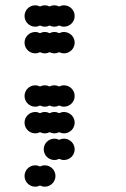

<svg xmlns="http://www.w3.org/2000/svg" viewBox="-20 -500 472 720"><path d="M72 160C72 182 90 200 112 200C118.5 200 124.6 198.4 130 195.7C135.4 198.4 141.5 200 148 200C170 200 188 182 188 160C188 138 170 120 148 120C141.5 120 135.4 121.6 130 124.3C124.6 121.6 118.5 120 112 120C90 120 72 138 72 160ZM144 60C144 82 162 100 184 100C190.5 100 196.6 98.4 202 95.7C207.4 98.4 213.5 100 220 100C242 100 260 82 260 60C260 38 242 20 220 20C213.5 20 207.4 21.6 202 24.3C196.6 21.6 190.5 20 184 20C162 20 144 38 144 60ZM72 -40C72 -18 90 0 112 0C118.5 0 124.6 -1.6 130 -4.3C135.4 -1.6 141.5 0 148 0C154.5 0 160.6 -1.6 166 -4.3C171.4 -1.6 177.5 0 184 0C190.5 0 196.6 -1.6 202 -4.3C207.4 -1.6 213.5 0 220 0C242 0 260 -18 260 -40C260 -62 242 -80 220 -80C213.5 -80 207.4 -78.4 202 -75.7C196.6 -78.4 190.5 -80 184 -80C177.5 -80 171.4 -78.4 166 -75.7C160.6 -78.4 154.5 -80 148 -80C141.5 -80 135.4 -78.4 130 -75.7C124.6 -78.4 118.5 -80 112 -80C90 -80 72 -62 72 -40ZM72 -140C72 -118 90 -100 112 -100C118.5 -100 124.6 -101.6 130 -104.3C135.4 -101.6 141.5 -100 148 -100C154.5 -100 160.6 -101.6 166 -104.3C171.4 -101.6 177.5 -100 184 -100C190.5 -100 196.6 -101.6 202 -104.3C207.4 -101.6 213.5 -100 220 -100C242 -100 260 -118 260 -140C260 -162 242 -180 220 -180C213.5 -180 207.4 -178.4 202 -175.7C196.6 -178.4 190.5 -180 184 -180C177.5 -180 171.4 -178.4 166 -175.7C160.6 -178.4 154.5 -180 148 -180C141.5 -180 135.4 -178.4 130 -175.7C124.6 -178.4 118.5 -180 112 -180C90 -180 72 -162 72 -140ZM72 -340C72 -318 90 -300 112 -300C118.5 -300 124.6 -301.6 130 -304.3C135.4 -301.6 141.5 -300 148 -300C154.5 -300 160.6 -301.6 166 -304.3C171.4 -301.6 177.5 -300 184 -300C190.5 -300 196.6 -301.6 202 -304.3C207.4 -301.6 213.5 -300 220 -300C242 -300 260 -318 260 -340C260 -362 242 -380 220 -380C213.5 -380 207.4 -378.4 202 -375.7C196.6 -378.4 190.5 -380 184 -380C177.5 -380 171.4 -378.4 166 -375.7C160.6 -378.4 154.5 -380 148 -380C141.5 -380 135.4 -378.4 130 -375.7C124.6 -378.4 118.5 -380 112 -380C90 -380 72 -362 72 -340ZM72 -440C72 -418 90 -400 112 -400C118.5 -400 124.6 -401.6 130 -404.3C135.4 -401.6 141.5 -400 148 -400C154.5 -400 160.6 -401.6 166 -404.3C171.4 -401.6 177.5 -400 184 -400C190.5 -400 196.6 -401.6 202 -404.3C207.4 -401.6 213.5 -400 220 -400C242 -400 260 -418 260 -440C260 -462 242 -480 220 -480C213.5 -480 207.4 -478.4 202 -475.7C196.6 -478.4 190.5 -480 184 -480C177.5 -480 171.4 -478.4 166 -475.7C160.6 -478.4 154.5 -480 148 -480C141.5 -480 135.4 -478.4 130 -475.7C124.6 -478.4 118.5 -480 112 -480C90 -480 72 -462 72 -440Z"/></svg>

Font: Dotrice Condensed
Style: Bold
Weight: 700
Width: 2
Monospace: yes
Designer: Paul Flo Williams
Foundry: His Deeds Are Dust
Version: Version 1.001